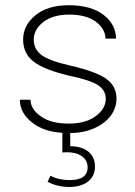

<svg xmlns="http://www.w3.org/2000/svg" viewBox="-20 -515 527 750"><path d="M351.1 135.7C351.1 86.4 314.5 56.2 254.4 56.2V4.9C290 4.4 320.8 -2 347.2 -13.7C403.3 -37.6 435.1 -81.1 435.1 -129.9C435.1 -162.6 421.4 -188.5 394.5 -207.5C367.2 -226.6 320.3 -243.7 254.4 -258.8C200.2 -271 163.1 -284.7 142.6 -299.8C122.1 -314.9 111.8 -335 111.8 -360.8C111.8 -386.7 124.5 -409.7 149.4 -429.2C174.3 -448.2 208 -458 250.5 -458C294.9 -458 329.6 -448.7 354.5 -430.2C379.4 -411.1 391.6 -389.2 392.1 -364.3H433.1C433.1 -400.9 417 -431.6 384.3 -457C351.6 -481.9 306.6 -494.6 249 -494.6C193.8 -494.6 150.4 -481.4 118.7 -455.6C86.4 -429.2 70.3 -397.5 70.3 -360.4C70.3 -324.2 84 -295.4 111.3 -274.4C138.7 -252.9 186 -234.4 252.9 -218.8C306.2 -207.5 343.3 -195.3 363.3 -182.1C383.3 -168.9 393.1 -151.4 393.1 -128.9C393.1 -103 379.9 -80.6 354 -61.5C328.1 -42 293 -32.2 248.5 -32.2C202.1 -32.2 166 -41.5 139.6 -60.5C112.8 -79.1 99.6 -100.6 99.1 -125.5H57.6C57.6 -89.8 74.7 -59.1 108.9 -33.7C137.7 -11.7 176.3 1 223.6 3.9V80.6C229.5 80.1 235.8 79.6 241.2 79.6C290.5 79.6 322.3 102.1 322.3 138.7C322.3 171.9 298.8 188.5 252 188.5C223.1 188.5 197.8 182.6 176.8 171.4L166 195.3C191.9 208.5 219.7 215.3 250.5 215.3C312.5 215.3 351.1 185.1 351.1 135.7Z"/></svg>

Font: Estedad ExtraLight
Style: Regular
Weight: 200
Designer: Amin Abedi
Version: Version 7.3